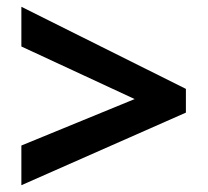

<svg xmlns="http://www.w3.org/2000/svg" viewBox="-20 -711 612 566"><path d="M43 -282V-165L528 -379V-449L43 -691V-574L377 -419Z"/></svg>

Font: Noto Sans Telugu UI
Style: Bold
Weight: 700
Designer: Jelle Bosma - Monotype Design Team
Foundry: Monotype Imaging Inc.
Version: Version 2.005